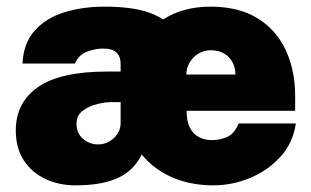

<svg xmlns="http://www.w3.org/2000/svg" viewBox="-20 -547 936 577"><path d="M206 10Q157.5 10 116.8 -9Q76 -28 51.8 -64.8Q27.5 -101.5 27.5 -155Q27.5 -239 94.5 -285.5Q161.5 -332 302.5 -332H342.5V-354Q342.5 -379 328.5 -390.5Q314.5 -402 285 -401Q265 -400.5 241 -391.5Q217 -382.5 205 -356H47.5Q50.5 -417 84 -454.8Q117.5 -492.5 172.5 -509.8Q227.5 -527 294 -527Q384 -527 435.2 -506.5Q486.5 -486 507.5 -449.8Q528.5 -413.5 528.5 -366L412.5 -98.5Q399.5 -63.5 374.8 -39.5Q350 -15.5 309 -2.8Q268 10 206 10ZM274.5 -113Q293.5 -113 308.5 -121.8Q323.5 -130.5 332.8 -144.5Q342 -158.5 342.5 -175V-240H311Q296 -240 272 -234.2Q248 -228.5 229 -214.5Q210 -200.5 210 -175Q210 -146 229.8 -129.5Q249.5 -113 274.5 -113ZM541 -214Q540.5 -183 550.5 -163.5Q560.5 -144 577.8 -135Q595 -126 616 -126Q642.5 -126 663.8 -136Q685 -146 697 -176H869Q861 -118.5 823.5 -76.8Q786 -35 732.2 -12.5Q678.5 10 621 10Q540.5 10 479.2 -22.8Q418 -55.5 384 -114.5Q350 -173.5 350 -252Q350 -326 381.2 -388.5Q412.5 -451 471.2 -489Q530 -527 613 -527Q697.5 -527 754 -492Q810.5 -457 838.8 -396.2Q867 -335.5 867 -259V-214ZM540 -323H687.5Q687.5 -342.5 679 -359.2Q670.5 -376 654 -386Q637.5 -396 613 -396Q593 -396 576.5 -386Q560 -376 550 -359.2Q540 -342.5 540 -323Z"/></svg>

Font: Public Sans Black
Style: Regular
Weight: 900
Designer: The Public Sans Project Authors: Dan O. Williams and USWDS (Libre Franklin designed by Pablo Impallari and Rodrigo Fuenz
Version: Version 1.007